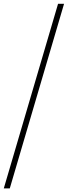

<svg xmlns="http://www.w3.org/2000/svg" viewBox="-66 -788 366 1040"><path d="M-45.5 232.5 248.5 -767.5H281L-13 232.5Z"/></svg>

Font: Newsreader 72pt Light
Style: Italic
Weight: 300
Italic angle: -17°
Designer: Hugues Gentile
Foundry: Production Type
Version: Version 1.003; ttfautohint (v1.8.3)